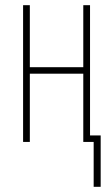

<svg xmlns="http://www.w3.org/2000/svg" viewBox="-20 -547 428 740"><path d="M341 0H301V-263H95V0H69V-527H95V-288H301V-527H327V-25H368V173H341Z"/></svg>

Font: Noto Sans Display Thin Cond
Style: Regular
Weight: 250
Width: 3
Designer: Monotype Design team
Foundry: Monotype Imaging Inc.
Version: Version 1.000